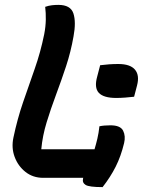

<svg xmlns="http://www.w3.org/2000/svg" viewBox="-20 -728 590 786"><path d="M390 -461Q428 -466 464 -466Q513 -466 532.5 -443Q552 -420 541 -378L529 -332Q512 -330 492.5 -328.5Q473 -327 456 -327Q404 -327 384.5 -348Q365 -369 378 -415ZM157 0Q115 0 84.5 -24Q54 -48 40 -85.5Q26 -123 35 -165Q51 -241 74.5 -309.5Q98 -378 122 -446Q146 -514 161 -588Q167 -619 167.5 -647Q168 -675 165 -700Q179 -705 192.5 -706.5Q206 -708 219 -708Q269 -708 280.5 -673Q292 -638 281 -579Q270 -516 250.5 -457Q231 -398 209.5 -340.5Q188 -283 171 -227.5Q154 -172 149 -117H367Q373 -137 378.5 -160Q384 -183 387 -211Q396 -213 407.5 -214Q419 -215 432 -215Q473 -215 484 -193Q495 -171 488 -142Q475 -88 453.5 -45.5Q432 -3 400 38Q345 38 330.5 29Q316 20 320 3Q320 1 321 0Z"/></svg>

Font: Recursive Sn Csl St SmB
Style: Italic
Weight: 600
Italic angle: -15°
Version: Version 1.079;hotconv 1.0.112;makeotfexe 2.5.65598; ttfautoh